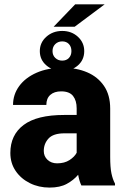

<svg xmlns="http://www.w3.org/2000/svg" viewBox="-20 -848 573 878"><path d="M352.1 0Q342.8 -19 337.4 -48.8Q316.9 -24.4 285.6 -7.3Q254.4 9.8 206.5 9.8Q157.2 9.8 116.5 -10.5Q75.7 -30.8 51.5 -66.4Q27.3 -102.1 27.3 -148.4Q27.3 -231 88.1 -276.6Q148.9 -322.3 273.4 -322.3H330.6V-352.5Q330.6 -388.2 314 -409.2Q297.4 -430.2 259.8 -430.2Q228 -430.2 210 -414.1Q191.9 -397.9 191.9 -368.2H39.6Q39.6 -415.5 67.6 -454.1Q95.7 -492.7 147.2 -515.4Q198.7 -538.1 268.1 -538.1Q330.1 -538.1 378.7 -517.3Q427.2 -496.6 455.6 -455.1Q483.9 -413.6 483.9 -351.6V-130.4Q483.9 -83 489.5 -55.7Q495.1 -28.3 505.9 -8.3V0ZM241.2 -101.1Q274.9 -101.1 297.9 -116Q320.8 -130.9 330.6 -149.4V-238.3H274.9Q223.6 -238.3 201.9 -214.6Q180.2 -190.9 180.2 -157.7Q180.2 -133.3 197.3 -117.2Q214.4 -101.1 241.2 -101.1ZM225.1 -725.6 323.7 -828.1H458.5L321.3 -725.6ZM162.1 -614.3Q162.1 -653.3 191.9 -679.9Q221.7 -706.5 264.6 -706.5Q307.1 -706.5 336.2 -679.9Q365.2 -653.3 365.2 -614.3Q365.2 -574.2 336.2 -548.8Q307.1 -523.4 264.6 -523.4Q221.7 -523.4 191.9 -549.1Q162.1 -574.7 162.1 -614.3ZM220.2 -614.3Q220.2 -595.2 232.9 -583Q245.6 -570.8 264.6 -570.8Q283.7 -570.8 295.2 -583Q306.6 -595.2 306.6 -614.3Q306.6 -634.3 295.2 -646.5Q283.7 -658.7 264.6 -658.7Q245.6 -658.7 232.9 -646.5Q220.2 -634.3 220.2 -614.3Z"/></svg>

Font: Vazirmatn FD ExtraBold
Style: Regular
Weight: 800
Designer: Saber Rastikerdar
Foundry: Saber Rastikerdar
Version: Version 33.003